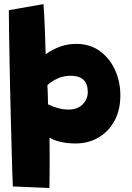

<svg xmlns="http://www.w3.org/2000/svg" viewBox="-20 -717 640 934"><path d="M220.5 197.5 42.5 190Q41.5 172.5 40 126.5Q38.5 80.5 36.8 14.8Q35 -51 33 -127.5Q31 -204 29.2 -283.5Q27.5 -363 26.2 -436.8Q25 -510.5 24 -570.5Q23 -630.5 23 -667.5L191.5 -697Q193.5 -676 195.5 -635.2Q197.5 -594.5 199.2 -546Q201 -497.5 202 -453Q237.5 -478 274 -490.8Q310.5 -503.5 351.5 -503.5Q417 -503.5 465 -469Q513 -434.5 539.2 -377.5Q565.5 -320.5 565.5 -252.5Q565.5 -183 537.5 -130.5Q509.5 -78 460 -48.5Q410.5 -19 347.5 -19Q309 -19 274 -27Q239 -35 221 -48Q221 -36 221.2 -5.5Q221.5 25 221.5 63Q221.5 101 221.2 137.2Q221 173.5 220.5 197.5ZM314 -184Q356.5 -184 381.8 -209Q407 -234 407 -269.5Q407 -348.5 323 -348.5Q285 -348.5 253.5 -332Q222 -315.5 210.5 -302Q211.5 -291 212 -273Q212.5 -255 213 -237.2Q213.5 -219.5 213.5 -209.5Q230 -201 257 -192.5Q284 -184 314 -184Z"/></svg>

Font: Grandstander ExtraBold
Style: Regular
Weight: 800
Designer: Tyler Finck
Foundry: Etcetera Type Co
Version: Version 1.200; ttfautohint (v1.8.3)